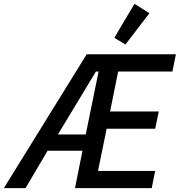

<svg xmlns="http://www.w3.org/2000/svg" viewBox="-67 -981 937 1001"><path d="M363 -195H181L66 0H-47L385 -698H850L832 -608H549L507 -400H761L742 -310H489L444 -90H742L724 0H324ZM433 -608 235 -280H380L447 -608ZM587 -749 529 -784 634 -961 712 -912Z"/></svg>

Font: IBM Plex Sans Condensed Medium
Style: Italic
Weight: 500
Width: 3
Italic angle: -11°
Designer: Mike Abbink, Paul van der Laan, Pieter van Rosmalen
Foundry: Bold Monday
Version: Version 1.3